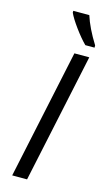

<svg xmlns="http://www.w3.org/2000/svg" viewBox="-140 -977 570 1023"><g transform="rotate(15 145.0 -465.5)"><path d="M42 0 193.8 -713.9H275.9L124 0ZM289.6 -771H238.8Q209 -800.8 175.8 -846.2Q142.6 -891.6 129.4 -920.9V-931.2H217.8Q238.8 -864.7 289.6 -783.2Z"/></g></svg>

Font: OpenSans-Italic
Style: Italic
Weight: 400
Italic angle: -12°
Foundry: Ascender Corporation
Version: Version 1.10